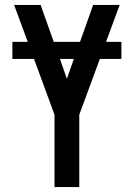

<svg xmlns="http://www.w3.org/2000/svg" viewBox="-20 -755 540 775"><path d="M200 0V-292L121 -507L117 -517H30V-586H92L37 -735H144L197 -586H303L356 -735H463L408 -586H470V-517H383L300 -292V0ZM250 -437 278 -517H222Z"/></svg>

Font: Iosevka SS04 Semibold
Style: Regular
Weight: 600
Monospace: yes
Designer: Belleve Invis
Foundry: Belleve Invis
Version: Version 19.0.0; ttfautohint (v1.8.4)